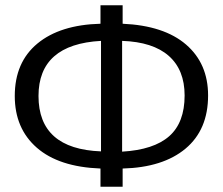

<svg xmlns="http://www.w3.org/2000/svg" viewBox="-20 -708 845 728"><path d="M443 -553V-133Q563 -140 621.5 -191.5Q680 -243 680 -346Q680 -443 620 -496Q560 -549 443 -553ZM126 -344Q126 -143 363 -134V-553Q126 -540 126 -344ZM769 -346Q769 -216 683.5 -144.5Q598 -73 445 -69V0H361V-69Q203 -75 119.5 -148Q36 -221 36 -344Q36 -472 122 -543Q208 -614 361 -618V-688H445V-618Q602 -611 685.5 -539Q769 -467 769 -346Z"/></svg>

Font: FiraSans
Style: Regular
Weight: 350
Designer: Carrois Corporate & Edenspiekermann AG
Foundry: Carrois Corporate GbR & Edenspiekermann AG
Version: Version 3.106;PS 003.106;hotconv 1.0.70;makeotf.lib2.5.58329